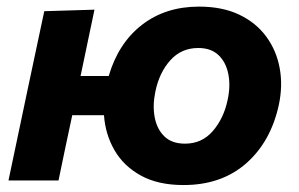

<svg xmlns="http://www.w3.org/2000/svg" viewBox="-20 -532 882 566"><path d="M5 0Q16 -53.5 26.8 -103.5Q37.5 -153.5 50.5 -216L61 -266Q77 -341 88 -393.2Q99 -445.5 110.5 -499L258.5 -503.5Q249 -457 239.2 -411.5Q229.5 -366 217.5 -308H300.5Q329 -405 398.5 -458.8Q468 -512.5 566.5 -512.5Q635.5 -512.5 685.2 -488.8Q735 -465 765 -424Q795 -383 804.5 -331.2Q814 -279.5 802 -223Q778.5 -114.5 705.8 -50.5Q633 13.5 521 13.5Q446 13.5 395.2 -14.5Q344.5 -42.5 317.5 -89.2Q290.5 -136 286.5 -192.5H193Q181.5 -139 172 -93.8Q162.5 -48.5 152.5 0ZM525.5 -108.5Q575.5 -108.5 607.8 -146.2Q640 -184 651 -237.5Q660 -278 653.2 -313Q646.5 -348 624.5 -369.2Q602.5 -390.5 564.5 -390.5Q514.5 -390.5 482 -354.2Q449.5 -318 438 -262Q429.5 -221.5 436 -186.5Q442.5 -151.5 464.5 -130Q486.5 -108.5 525.5 -108.5Z"/></svg>

Font: Commissioner
Style: Bold Italic
Weight: 700
Italic angle: -12°
Designer: Kostas Bartsokas
Foundry: Kostas Bartsokas
Version: Version 1.000; ttfautohint (v1.8.3)